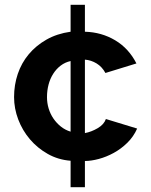

<svg xmlns="http://www.w3.org/2000/svg" viewBox="-20 -665 632 805"><path d="M276 120V9Q224 5 180.5 -19.5Q137 -44 105.5 -81Q74 -118 56.5 -164Q39 -210 39 -258Q39 -309 54.5 -355Q70 -401 100.5 -437.5Q131 -474 175 -499Q219 -524 276 -532V-645H336V-532Q406 -530 463 -496Q520 -462 552 -399L422 -359Q408 -385 385 -399Q362 -413 336 -415V-107Q363 -112 389.5 -127.5Q416 -143 424 -166L555 -126Q540 -92 514 -66.5Q488 -41 457 -24Q426 -7 394 1.5Q362 10 336 10V120ZM177 -258Q177 -233 184 -210Q191 -187 204 -168Q217 -149 235 -134.5Q253 -120 276 -113V-409Q253 -404 234.5 -390Q216 -376 203 -355.5Q190 -335 183.5 -310Q177 -285 177 -258Z"/></svg>

Font: IngvarSans
Style: Bold
Weight: 700
Version: Version 3.000